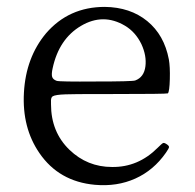

<svg xmlns="http://www.w3.org/2000/svg" viewBox="-20 -535 576 568"><path d="M470.7 -83Q479.5 -95.7 480 -99.6Q480.5 -103.5 473.1 -108.4Q465.8 -113.3 462.4 -111.8Q459 -110.4 446.3 -97.7Q388.7 -40 311.5 -41Q238.3 -41 185.5 -91.8Q130.9 -144.5 130.9 -226.6Q130.9 -228.5 130.9 -232.4Q129.9 -246.1 135.7 -250Q143.6 -254.9 173.8 -255.9Q196.3 -256.8 279.3 -256.8Q299.8 -256.8 310.5 -256.8Q472.7 -256.8 476.6 -258.8Q481.4 -263.7 482.4 -300.8Q483.4 -337.9 479.5 -359.4Q465.8 -431.6 415.5 -472.7Q365.2 -513.7 290 -514.6Q183.6 -514.6 116.2 -436.5Q56.6 -365.2 50.8 -261.2Q44.9 -157.2 96.7 -82Q154.3 2 260.7 11.7Q326.2 17.6 380.4 -6.8Q434.6 -31.2 470.7 -83ZM147.5 -295.9Q136.7 -299.8 134.3 -307.6Q131.8 -315.4 135.7 -333Q154.3 -419.9 219.7 -458.5Q285.2 -497.1 349.6 -459Q380.9 -440.4 398.4 -404.3Q414.1 -370.1 410.2 -338.9Q406.2 -306.6 379.9 -296.9Q371.1 -293.9 263.7 -293.9Q155.3 -293 147.5 -295.9Z"/></svg>

Font: Bpmf GenWan Min R
Style: R
Weight: 400
Foundry: But Ko
Version: Version 1.320